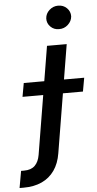

<svg xmlns="http://www.w3.org/2000/svg" viewBox="-202 -793 523 1034"><g transform="rotate(-5 60.0 -276.0)"><path d="M74.7 -545.9H181.2L85 35.6Q76.2 90.3 49.8 127.9Q23.4 165.5 -18.6 184.8Q-60.5 204.1 -116.7 204.1H-139.2L-123 112.8H-106.4Q-68.8 112.8 -48.3 92.8Q-27.8 72.8 -21.5 35.2ZM-80.6 -283.7 -67.4 -357.4H259.3L246.1 -283.7ZM147.5 -629.9Q120.1 -629.4 101.3 -648.2Q82.5 -667 83.5 -692.9Q85 -719.2 105.5 -737.8Q126 -756.3 153.3 -756.3Q181.2 -756.3 200 -737.8Q218.8 -719.2 218.3 -692.9Q216.3 -667 195.8 -648.2Q175.3 -629.4 147.5 -629.9Z"/></g></svg>

Font: Inter Tight Medium
Style: Italic
Weight: 500
Italic angle: -9.39999°
Designer: Rasmus Andersson
Foundry: rsms
Version: Version 3.004